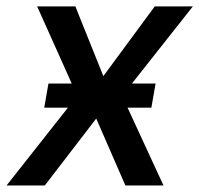

<svg xmlns="http://www.w3.org/2000/svg" viewBox="-29 -565 607 585"><path d="M200.6 -545.5H84.2L189.6 -310.4H118.6L105.8 -236.9H177.9L-8.9 0H107.6L264.2 -203.8L353 0H469.1L359.7 -236.9H432.2L445 -310.4H372.9L558.6 -545.5H442.5L285.9 -333.1Z"/></svg>

Font: Magic Ui Pro Medium
Style: Italic
Weight: 500
Italic angle: -9.39999°
Designer: Stefan Endress, Andreas Faust
Version: Version 1.000;FEAKit 1.0